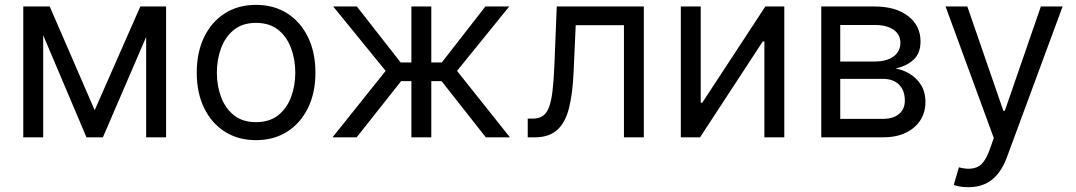

<svg xmlns="http://www.w3.org/2000/svg" viewBox="-20 -573 4487 801"><path d="M340.8 0 109.4 -545.9H187.5L375 -113.3L565.4 -545.9H644.5L409.2 0ZM77.1 0V-545.9H160.2V0ZM589.8 0V-545.9H672.9V0Z M1047.9 11.7Q974.1 11.7 918.5 -23.4Q862.8 -58.6 831.8 -122.1Q800.8 -185.5 800.8 -269.5Q800.8 -355 831.8 -418.7Q862.8 -482.4 918.5 -517.6Q974.1 -552.7 1047.9 -552.7Q1122.1 -552.7 1177.7 -517.6Q1233.4 -482.4 1264.6 -418.7Q1295.9 -355 1295.9 -269.5Q1295.9 -185.5 1264.6 -122.1Q1233.4 -58.6 1177.7 -23.4Q1122.1 11.7 1047.9 11.7ZM1047.9 -63.5Q1104.5 -63.5 1140.6 -92.3Q1176.8 -121.1 1194.3 -168.2Q1211.9 -215.3 1211.9 -269.5Q1211.9 -324.7 1194.3 -372.1Q1176.8 -419.4 1140.6 -448.5Q1104.5 -477.5 1047.9 -477.5Q991.7 -477.5 955.8 -448.5Q919.9 -419.4 902.3 -372.1Q884.8 -324.7 884.8 -269.5Q884.8 -215.3 902.3 -168.2Q919.9 -121.1 955.8 -92.3Q991.7 -63.5 1047.9 -63.5Z M1367.2 0 1588.9 -277.3 1370.1 -545.9H1468.8L1651.4 -312.5H1696.3V-545.9H1779.3V-312.5H1823.2L2004.9 -545.9H2104.5L1886.7 -277.3L2107.4 0H2006.8L1822.3 -234.4H1779.3V0H1696.3V-234.4H1653.3L1467.8 0Z M2181.6 0V-78.1H2201.2Q2226.1 -78.1 2242.4 -87.9Q2258.8 -97.7 2269 -122.3Q2279.3 -147 2284.7 -190.9Q2290 -234.9 2293 -303.7L2302.7 -545.9H2666V0H2583V-467.8H2381.8L2373 -272.5Q2369.1 -183.1 2354 -122.6Q2338.9 -62 2304.7 -31Q2270.5 0 2210 0Z M3252 0H3168.9V-399.9H3162.1L2900.4 0H2820.3V-545.9H2903.3V-144.5H2909.7L3172.9 -545.9H3252Z M3406.2 0V-545.9H3628.9Q3716.8 -545.9 3768.6 -505.9Q3820.3 -465.8 3820.3 -400.4Q3820.3 -350.6 3791 -323.7Q3761.7 -296.9 3715.8 -287.1Q3745.6 -282.7 3774.4 -265.6Q3803.2 -248.5 3822 -219Q3840.8 -189.5 3840.8 -146.5Q3840.8 -104.5 3819.6 -71.3Q3798.3 -38.1 3758.5 -19Q3718.8 0 3663.1 0ZM3485.4 -77.1H3663.1Q3706.1 -77.1 3730.5 -97.4Q3754.9 -117.7 3754.9 -153.3Q3754.9 -195.8 3730.5 -220Q3706.1 -244.1 3663.1 -244.1H3485.4ZM3485.4 -316.4H3628.9Q3679.2 -316.4 3707.8 -337.4Q3736.3 -358.4 3736.3 -394.5Q3736.3 -429.2 3707.8 -449Q3679.2 -468.8 3628.9 -468.8H3485.4Z M4020.5 208Q3999 208 3982.4 204.8Q3965.8 201.7 3959 198.2L3980.5 125L3988.8 127Q4030.8 136.7 4059.6 122.6Q4088.4 108.4 4109.4 49.8L4126 2.9L3924.8 -545.9H4015.6L4166 -110.4H4171.9L4322.3 -545.9H4413.1L4180.7 83Q4165 125.5 4142.1 153.3Q4119.1 181.2 4088.9 194.6Q4058.6 208 4020.5 208Z"/></svg>

Font: GitLab Sans
Style: Regular
Weight: 400
Designer: Rasmus Andersson
Foundry: Modifications by GitLab B.V., manufactured by rsms
Version: Version 4.000;git-c8fb6b7